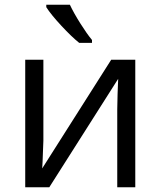

<svg xmlns="http://www.w3.org/2000/svg" viewBox="-20 -786 674 806"><path d="M162.1 -535.2V-195.8L158.7 -106.9L157.2 -79.1L446.8 -535.2H547.9V0H472.2V-327.1L473.6 -391.6L476.1 -455.1L187 0H85.9V-535.2ZM366.2 -606H312.5Q280.8 -631.3 237.3 -678.2Q193.8 -725.1 174.3 -755.9V-766.1H273.4Q289.1 -732.4 316.9 -688.2Q344.7 -644 366.2 -618.2Z"/></svg>

Font: HunimalSansv1.5
Style: Regular
Weight: 400
Foundry: Ascender Corporation
Version: Version 1.10